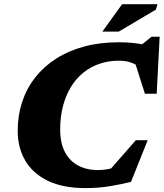

<svg xmlns="http://www.w3.org/2000/svg" viewBox="-20 -904 800 938"><path d="M557 -89.5 488.5 -42 643.5 -219H701.5L620 -15.5Q574 -4 517.5 5.5Q461 15 398.5 15Q289 15 215 -20.2Q141 -55.5 103.8 -118.8Q66.5 -182 66.5 -264.5Q66.5 -340 88.2 -406Q110 -472 152 -525.5Q194 -579 254.2 -617.5Q314.5 -656 391.5 -676.8Q468.5 -697.5 560.5 -697.5Q595.5 -697.5 627 -694.5Q658.5 -691.5 688.2 -685Q718 -678.5 747.5 -667L641 -660.5L720 -724.5H760L745.5 -446H688L623.5 -648.5L678 -564Q654.5 -584.5 626.5 -596Q598.5 -607.5 562.5 -607.5Q511 -607.5 466.5 -592.5Q422 -577.5 386.5 -548.5Q351 -519.5 326 -478.2Q301 -437 287.5 -385Q274 -333 274 -271.5Q274 -205.5 297.2 -161.2Q320.5 -117 362.2 -95Q404 -73 459.5 -73Q477.5 -73 503 -77Q528.5 -81 557 -89.5ZM480 -749.5 576.5 -883.5H749.5L741.5 -857L560 -749.5Z"/></svg>

Font: Newsreader ExtraBold
Style: Italic
Weight: 800
Italic angle: -17°
Designer: Hugues Gentile
Foundry: Production Type
Version: Version 1.003